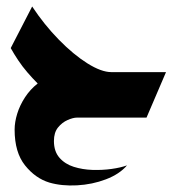

<svg xmlns="http://www.w3.org/2000/svg" viewBox="-20 -362 555 591"><path d="M132 200Q89 187 57 147Q25 107 25 37Q25 14 33 -12Q41 -38 57 -62.5Q73 -87 96 -105Q80 -121 64.5 -139Q49 -157 36 -176.5Q23 -196 13 -214L79 -342Q116 -286 161 -240Q206 -194 249 -167Q292 -140 323 -140H491L431 0H217Q205 0 188 7.5Q171 15 158.5 30.5Q146 46 146 72Q146 104 163 123.5Q180 143 207 151.5Q234 160 264.5 161Q295 162 323.5 158Q352 154 371 147Q348 174 306 190Q264 206 217 208.5Q170 211 132 200Z"/></svg>

Font: Reem Kufi Fun
Style: Bold
Weight: 700
Designer: Khaled Hosny
Version: Version 1.005